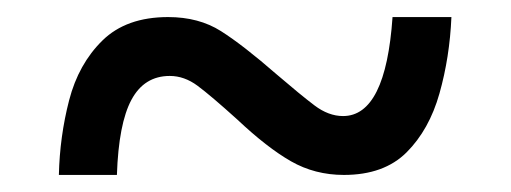

<svg xmlns="http://www.w3.org/2000/svg" viewBox="-20 -469 599 225"><path d="M49 -264Q50 -309 61 -351.5Q72 -394 100 -421.5Q128 -449 177 -449Q213 -449 239 -432.5Q265 -416 304 -382Q332 -358 348.5 -345.5Q365 -333 382 -333Q432 -333 440 -449H509Q507 -402 495 -359.5Q483 -317 456.5 -290.5Q430 -264 383 -264Q349 -264 321 -280Q293 -296 258 -329Q227 -357 211.5 -368.5Q196 -380 179 -380Q149 -380 134 -352Q119 -324 117 -264Z"/></svg>

Font: Noto Naskh Arabic UI Semi
Style: Bold
Weight: 700
Designer: Monotype Design Team, David Williams, Mohamad Dakak and Nizar Qandah
Foundry: Monotype Imaging Inc.
Version: Version 2.014; ttfautohint (v1.8.4.7-5d5b)